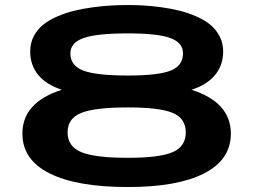

<svg xmlns="http://www.w3.org/2000/svg" viewBox="-20 -735 1016 770"><path d="M493.2 15.1Q288.1 15.1 179 -39.6Q69.8 -94.2 69.8 -199.2Q69.8 -324.7 228 -375Q166 -395 133.5 -434.3Q101.1 -473.6 101.1 -528.8Q101.1 -562 115.2 -589.4Q129.4 -616.7 152.6 -635.5Q175.8 -654.3 209 -668.7Q242.2 -683.1 276.6 -691.7Q311 -700.2 351.1 -705.6Q391.1 -710.9 424.8 -712.9Q458.5 -714.8 493.2 -714.8Q525.9 -714.8 558.1 -712.9Q590.3 -710.9 629.2 -705.6Q668 -700.2 701.7 -691.7Q735.4 -683.1 768.1 -668.7Q800.8 -654.3 823.7 -635.5Q846.7 -616.7 860.8 -589.1Q875 -561.5 875 -528.8Q875 -473.6 842.5 -434.3Q810.1 -395 748 -375Q905.8 -324.7 905.8 -199.2Q905.8 -94.2 798.6 -39.6Q691.4 15.1 493.2 15.1ZM251 -204.1Q251 -147.9 305.7 -125Q360.4 -102.1 493.2 -102.1Q620.6 -102.1 672.9 -125Q725.1 -147.9 725.1 -204.1Q725.1 -259.8 673.1 -282Q621.1 -304.2 493.2 -304.2Q359.9 -304.2 305.4 -282Q251 -259.8 251 -204.1ZM262.2 -521Q262.2 -471.7 314.2 -451.9Q366.2 -432.1 493.2 -432.1Q615.2 -432.1 664.6 -451.9Q713.9 -471.7 713.9 -521Q713.9 -563.5 663.6 -582.3Q613.3 -601.1 493.2 -601.1Q367.7 -601.1 314.9 -582.3Q262.2 -563.5 262.2 -521Z"/></svg>

Font: Messapia Bold
Style: Regular
Weight: 400
Designer: Luca Marsano
Foundry: Collletttivo
Version: Version 1.000;FEAKit 1.0